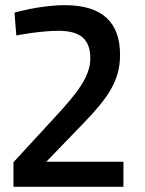

<svg xmlns="http://www.w3.org/2000/svg" viewBox="-20 -722 561 742"><path d="M457 -97H159L300 -243C397 -343 444 -410 444 -510C444 -634 377 -702 231 -702C133 -702 36 -673 36 -673L43 -585C43 -585 135 -603 205 -603C290 -603 329 -571 329 -496C329 -426 277 -361 195 -272L32 -95V0H457Z"/></svg>

Font: RazerF5 SemiBold
Style: Regular
Weight: 600
Foundry: Razer Inc.
Version: Version 2